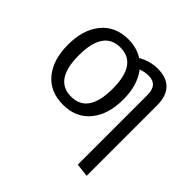

<svg xmlns="http://www.w3.org/2000/svg" viewBox="-178 -733 1140 1140"><g transform="rotate(45 391.5 -163.5)"><path d="M537 -538Q611 -538 649.5 -498Q688 -458 688 -381V211L604 201V-384Q604 -470 529 -470Q496 -470 464 -458Q522 -384 522 -264Q522 -138 460.5 -63Q399 12 290 12Q181 12 120 -61.5Q59 -135 59 -262Q59 -388 120.5 -463Q182 -538 291 -538Q361 -538 414 -504Q473 -538 537 -538ZM290 -56Q432 -56 432 -264Q432 -470 291 -470Q149 -470 149 -262Q149 -56 290 -56Z"/></g></svg>

Font: FiraGO Book
Style: Regular
Weight: 350
Designer: bBox Type
Foundry: bBox Type GmbH
Version: Version 1.001;PS 001.001;hotconv 1.0.88;makeotf.lib2.5.64775